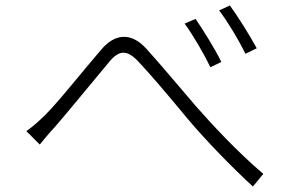

<svg xmlns="http://www.w3.org/2000/svg" viewBox="-20 -743 1060 700"><path d="M76 -265 125 -216C139 -233 160 -259 180 -280C227 -334 325 -454 377 -516C413 -560 442 -564 485 -518C531 -469 587 -403 664 -310C732 -229 830 -129 902 -63L940 -109C843 -191 746 -297 695 -355C642 -417 562 -512 513 -566C456 -628 397 -619 349 -562C289 -493 193 -371 143 -322C118 -298 98 -280 76 -265ZM653 -657C684 -615 725 -544 747 -498L787 -517C764 -565 716 -641 693 -674ZM779 -705C811 -663 852 -594 875 -547L916 -567C891 -614 842 -691 818 -723Z"/></svg>

Font: GenEiGothic-pro-Light
Style: Regular
Weight: 300
Designer: Ryoko NISHIZUKA (kana & ideographs); Paul D. Hunt (Latin, Greek & Cyrillic); Wenlong ZHANG (bopomofo); Sandoll Communica
Foundry: Adobe Systems Incorporated; o_tamon
Version: Version 1.000.140830